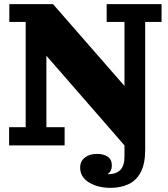

<svg xmlns="http://www.w3.org/2000/svg" viewBox="-20 -702 811 927"><path d="M24 0V-88H104V-596H25V-682H236L204 -433V-88H292V0ZM595 16 204 -433 236 -682 581 -287ZM581 52V-596H495V-682H760V-596H681V21ZM503 139Q540 139 560.5 119Q581 99 581 52L681 21Q681 89 659.5 129.5Q638 170 600 187.5Q562 205 514 205ZM448 41Q480 41 500 54.5Q520 68 520 97Q520 125 499.5 138.5Q479 152 448 153L461 123Q467 130 477.5 134.5Q488 139 503 139L514 205Q453 205 410 179Q367 153 367 107Q367 76 390 58.5Q413 41 448 41Z"/></svg>

Font: Montagu Slab 144pt
Style: Bold
Weight: 700
Designer: Florian Karsten
Foundry: Florian Karsten
Version: Version 1.000